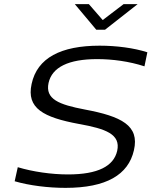

<svg xmlns="http://www.w3.org/2000/svg" viewBox="-20 -900 733 929"><path d="M679 -579 693 -647C628 -668 543 -679 462 -679C275 -679 160 -620 133 -494C107 -376 190 -332 363 -300C491 -277 565 -251 547 -170C530 -96 454 -56 309 -56C229 -56 139 -69 66 -91L51 -23C123 -2 214 9 297 9C494 9 601 -54 628 -173C656 -293 567 -337 391 -370C265 -394 198 -420 215 -499C232 -575 312 -614 450 -614C524 -614 606 -603 679 -579ZM342 -880 446 -756H488L646 -880H578L477 -803L410 -880Z"/></svg>

Font: LT Wave Light
Style: Italic
Weight: 300
Designer: Daniel Lyons
Version: Version 2.5 (Glyphs App)